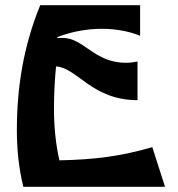

<svg xmlns="http://www.w3.org/2000/svg" viewBox="-20 -720 686 740"><path d="M45 -216C45 -142 53 -69 70 0H616L567 -153C444 -117 344 -105 209 -102C194 -167 188 -235 188 -304C188 -358 191 -412 196 -464C278 -459 334 -334 510 -334V-483C495 -480 480 -478 465 -478C343 -478 303 -574 221 -574C218 -574 208 -574 201 -573V-577C265 -602 328 -609 373 -609C426 -609 480 -599 520 -582V-700H135C70 -540 45 -384 45 -216Z"/></svg>

Font: Brassia
Style: Regular
Weight: 400
Designer: Ariel Martín Pérez
Foundry: Tunera Type Foundry
Version: Version 1.600;hotconv 1.0.109;makeotfexe 2.5.65596